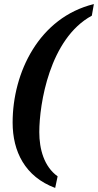

<svg xmlns="http://www.w3.org/2000/svg" viewBox="-20 -788 481 943"><path d="M251 135 263 78C196 30 173 -56 173 -139C173 -276 223 -598 431 -711L441 -768C172 -702 42 -432 42 -186C42 -44 103 80 251 135Z"/></svg>

Font: Noto Serif SemiBold
Style: Italic
Weight: 600
Italic angle: -12°
Designer: Monotype Design Team
Foundry: Monotype Imaging Inc.
Version: Version 2.014